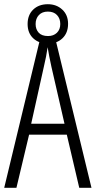

<svg xmlns="http://www.w3.org/2000/svg" viewBox="-20 -891 454 911"><path d="M356 0 297 -252H118L58 0H0L172 -714H241L414 0ZM224 -574Q218 -600 214 -622Q210 -644 206 -667Q200 -624 188 -574L128 -304H286ZM208 -684Q165 -684 138 -709Q111 -734 111 -777Q111 -820 137.5 -845.5Q164 -871 207 -871Q248 -871 275.5 -845.5Q303 -820 303 -778Q303 -735 276.5 -709.5Q250 -684 208 -684ZM208 -720Q234 -720 250 -735.5Q266 -751 266 -777Q266 -803 250.5 -819.5Q235 -836 207 -836Q180 -836 164.5 -819.5Q149 -803 149 -777Q149 -752 163.5 -736Q178 -720 208 -720Z"/></svg>

Font: Noto Sans Lao UI ExtCond Light
Style: Regular
Weight: 300
Width: 2
Designer: Monotype Design Team
Foundry: Monotype Imaging Inc.
Version: Version 2.000; ttfautohint (v1.8.4.7-5d5b)